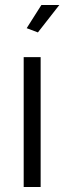

<svg xmlns="http://www.w3.org/2000/svg" viewBox="-20 -750 258 770"><path d="M75 0V-521H143V0ZM132 -620 87 -637 146 -730H218Z"/></svg>

Font: Raleway Thin
Style: Regular
Weight: 400
Version: Version 4.026